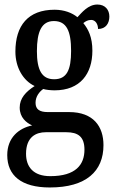

<svg xmlns="http://www.w3.org/2000/svg" viewBox="-20 -590 510 848"><path d="M200 238C361 238 437 166 437 51C437 -31 393 -95 285 -95H191C155 -95 137 -107 137 -136C137 -164 154 -185 171 -197C183 -193 207 -191 221 -191C334 -191 388 -264 388 -366C388 -426 370 -461 348 -488C358 -496 368 -502 383 -502C401 -502 413 -484 413 -462C448 -462 463 -488 463 -517C463 -546 445 -570 410 -570C369 -570 341 -534 322 -514C299 -533 264 -547 221 -547C104 -547 48 -477 48 -362C48 -292 82 -234 133 -210C94 -185 67 -156 67 -115C67 -71 96 -48 122 -36C63 -24 12 18 12 95C12 185 74 238 200 238ZM219 -240C164 -240 143 -282 143 -364C143 -451 164 -497 218 -497C274 -497 294 -453 294 -365C294 -281 275 -240 219 -240ZM202 188C127 188 95 147 95 89C95 14 140 -6 182 -6H273C325 -6 353 14 353 71C353 137 315 188 202 188Z"/></svg>

Font: Noto Serif Ethiopic Condensed Medium
Style: Regular
Weight: 500
Width: 3
Designer: Monotype Design Team
Foundry: Monotype Imaging Inc.
Version: Version 2.102